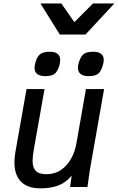

<svg xmlns="http://www.w3.org/2000/svg" viewBox="-20 -1050 662 1078"><path d="M61 -138Q61 -163.5 66.5 -196.5L129 -550H230L170.5 -214.5Q163 -173.5 163 -147Q163 -110 180.5 -91Q198 -72 241.5 -72Q288 -72 323 -96.2Q358 -120.5 379.5 -159.8Q401 -199 409 -244.5L462.5 -550H564.5L488 -115.5Q483.5 -91.5 476.5 -39L471 0H373.5L382.5 -64Q350 -24.5 307.2 -8.5Q264.5 7.5 208 7.5Q134.5 7.5 97.8 -30.2Q61 -68 61 -138ZM174 -669Q174 -685 180.5 -704.5Q190.5 -736.5 208.5 -748Q226.5 -759.5 259.5 -759.5Q318 -759.5 318 -712.5Q318 -696 311.5 -676.5Q301 -645 284.2 -633.8Q267.5 -622.5 234 -622.5Q174 -622.5 174 -669ZM417.5 -670Q417.5 -685 424 -704Q431.5 -726.5 441.5 -738.2Q451.5 -750 466 -754.8Q480.5 -759.5 503.5 -759.5Q532 -759.5 547.2 -748Q562.5 -736.5 562.5 -713Q562.5 -699 555.5 -677Q545 -645.5 528.2 -634Q511.5 -622.5 477.5 -622.5Q448 -622.5 432.8 -634.5Q417.5 -646.5 417.5 -670ZM207 -1030.5H324.5L397.5 -925.5L502 -1030.5H622L460 -856H316Z"/></svg>

Font: JuliaMono Medium
Style: Italic
Weight: 500
Italic angle: -9°
Monospace: yes
Designer: cormullion
Foundry: corm
Version: Version 0.054; ttfautohint (v1.8.4)